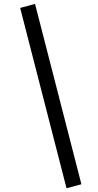

<svg xmlns="http://www.w3.org/2000/svg" viewBox="-20 -828 509 1000"><path d="M326.5 152.5 85 -786.7 162.5 -807.7 404 131.7Z"/></svg>

Font: Savate ExtraLight
Style: Italic
Weight: 200
Italic angle: -11°
Designer: Max Esnée
Foundry: Plomb Type
Version: Version 2.000